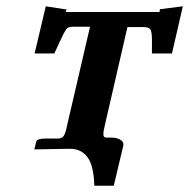

<svg xmlns="http://www.w3.org/2000/svg" viewBox="-20 -468 595 604"><path d="M311 -79.1Q305.2 -56.6 305.2 -45.9Q305.2 -35.2 314 -35.2H331.1Q345.7 -35.2 356.9 -29.3Q368.2 -23.4 368.2 -14.2V-11.2L337.9 116.2H276.9Q274.9 61.5 260.7 35.2Q241.2 0 200.2 0H198.2Q183.6 0 143.3 1Q103 2 87.9 2L94.2 -22.9Q97.2 -32.2 124 -32.2H164.1Q175.8 -32.7 181.2 -41.5Q186.5 -50.3 191.9 -77.1L263.2 -383.8H209Q194.8 -383.8 189 -376.7Q183.1 -369.6 168 -336.9L150.9 -299.8H88.9L124 -448.2L189.9 -438L186 -430.2H481.9Q481.9 -434.1 482.9 -439L555.2 -448.2L521 -299.8H458V-328.1V-342.8Q458 -367.7 453.1 -375.2Q448.2 -382.8 430.2 -382.8H380.9Z"/></svg>

Font: Linux Libertine
Style: Bold Italic
Weight: 700
Italic angle: -11.5°
Designer: Philipp H. Poll
Foundry: Philipp H. Poll
Version: Version 4.0.5